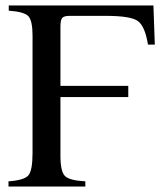

<svg xmlns="http://www.w3.org/2000/svg" viewBox="-20 -682 596 702"><path d="M546 -519H521Q510 -587 483.5 -605.5Q457 -624 367 -624H235Q214 -624 207.5 -616.5Q201 -609 201 -585V-368H449V-327H201V-112Q201 -55 217.5 -38.5Q234 -22 292 -19V0H11V-19Q68 -23 83.5 -40.5Q99 -58 99 -123V-551Q99 -606 84 -622.5Q69 -639 12 -643V-662H541Z"/></svg>

Font: STIX MathJax Main
Style: Regular
Weight: 400
Designer: MicroPress Inc., with final additions and corrections provided by Coen Hoffman, Elsevier (retired)
Version: Version 1.1.1